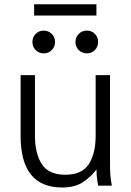

<svg xmlns="http://www.w3.org/2000/svg" viewBox="-20 -853 600 882"><path d="M140.6 -507.8V-228.5Q140.6 -148.4 171.9 -99.4Q203.1 -50.3 280.3 -50.3Q356.9 -50.3 388.2 -99.4Q419.4 -148.4 419.4 -228.5V-507.8H485.4V-88.4Q485.4 -51.8 489.5 -25.9Q493.7 0 493.7 0H430.7Q430.7 0 427 -23.4Q423.3 -46.9 423.3 -74.7Q397.9 -41 361.1 -16.4Q324.2 8.3 265.6 8.3Q74.7 8.3 74.7 -228.5V-507.8ZM326.7 -660.2Q326.7 -682.1 341.8 -697.3Q356.9 -712.4 378.9 -712.4Q400.9 -712.4 415.8 -697.3Q430.7 -682.1 430.7 -660.2Q430.7 -638.2 415.8 -623Q400.9 -607.9 378.9 -607.9Q356.9 -607.9 341.8 -623Q326.7 -638.2 326.7 -660.2ZM128.9 -660.2Q128.9 -682.1 143.8 -697.3Q158.7 -712.4 180.7 -712.4Q202.6 -712.4 217.8 -697.3Q232.9 -682.1 232.9 -660.2Q232.9 -638.2 217.8 -623Q202.6 -607.9 180.7 -607.9Q158.7 -607.9 143.8 -623Q128.9 -638.2 128.9 -660.2ZM136.7 -781.7V-833.5H422.9V-781.7Z"/></svg>

Font: Giphurs Light
Style: Regular
Weight: 300
Version: Version 0.920; ttfautohint (v1.8.4.7-5d5b)